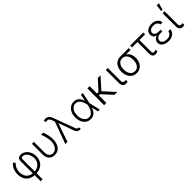

<svg xmlns="http://www.w3.org/2000/svg" viewBox="389 -2491 4419 4419"><g transform="rotate(-45 2598.5 -281.5)"><path d="M310.7 204.5V8.9Q219.8 2.5 161.4 -37.3Q103 -77.1 74.8 -140.6Q46.5 -204.2 46.5 -281.6Q46.2 -367.2 77.4 -438.2Q108.7 -509.2 165.5 -549L203.1 -500.7Q159.8 -462.7 135.7 -408.2Q111.5 -353.7 109.7 -283Q109.7 -223.7 132.1 -173.5Q154.5 -123.2 199.2 -90.6Q244 -57.9 310.7 -51.1V-449.9Q310.7 -502.1 338.6 -527.5Q366.5 -552.9 418 -552.9Q479.4 -552.9 531.8 -517Q584.2 -481.2 616.1 -418.3Q648.1 -355.5 648.1 -274.9Q648.1 -200.6 619.1 -138.5Q590.2 -76.3 529.7 -36.8Q469.1 2.8 374.3 8.9V204.5ZM374.3 -51.1Q444.6 -57.5 491.5 -89.5Q538.4 -121.4 561.6 -169.9Q584.9 -218.4 584.9 -275.2Q583.8 -336.6 562 -386.5Q540.1 -436.4 502.8 -465.9Q465.6 -495.4 418 -495.4Q395.2 -495.4 384.8 -483Q374.3 -470.5 374.3 -449.6Z M777.7 -545.5H840.9L841.3 -208.5Q841.3 -123.6 878.2 -86.3Q915.1 -49 966.6 -48.7Q1017 -48.7 1054.9 -78.7Q1092.7 -108.7 1113.8 -160.2Q1134.9 -211.6 1134.9 -276.3Q1134.6 -317.8 1126.1 -365.2Q1117.5 -412.6 1103.9 -459.5Q1090.2 -506.4 1073.5 -545.5H1140.6Q1155.9 -515.3 1168.7 -469.5Q1181.5 -423.7 1189.5 -372.7Q1197.4 -321.7 1197.4 -275.2Q1197.4 -198.9 1172.4 -133.9Q1147.4 -68.9 1096.8 -29.5Q1046.2 9.9 968.8 9.9Q884.2 9.9 830.8 -44.2Q777.3 -98.4 777.7 -209.9Z M1783.4 6.7Q1746.4 6.7 1719.6 -16.2Q1692.8 -39.1 1674.4 -90.9L1547.9 -446.4H1542.6L1386.7 0H1317.8L1513.1 -535.5L1490.1 -597.7Q1469.1 -653.8 1440.9 -669.2Q1412.6 -684.7 1360.1 -672.2L1343 -728.3Q1351.2 -731.5 1366.5 -734.4Q1381.7 -737.2 1399.9 -737.2Q1453.1 -736.9 1487.9 -709.3Q1522.7 -681.8 1544.4 -622.5L1733 -110.8Q1743.3 -83.1 1753 -67.6Q1762.8 -52.2 1783.4 -52.2Q1787.6 -52.2 1793.7 -53.1Q1799.7 -54 1804 -54.3L1819.2 2.5Q1799 7.1 1783.4 6.7Z M2138.1 11.4Q2069.2 10.7 2018.3 -25.4Q1967.3 -61.4 1939.5 -125.4Q1911.6 -189.3 1911.6 -272.4Q1911.6 -354.4 1941.1 -417.6Q1970.5 -480.8 2022.5 -516.7Q2074.6 -552.6 2142 -552.6Q2221.2 -552.6 2269.7 -505.7Q2318.2 -458.8 2340.6 -380.3L2372.2 -545.5H2431.8L2376.4 -272.7L2438.9 0H2379.3L2344.1 -162.3H2343.8Q2318.9 -75.6 2265.6 -32Q2212.4 11.7 2138.1 11.4ZM2320 -273.4 2317.8 -283.7Q2311.1 -320 2297.9 -357.2Q2284.8 -394.5 2264 -425.6Q2243.3 -456.7 2213.2 -475.7Q2183.2 -494.7 2142 -494.7Q2093 -494.7 2055.4 -466.1Q2017.8 -437.5 1996.3 -387.3Q1974.8 -337 1974.8 -271.3Q1974.8 -206.3 1995.2 -155.5Q2015.6 -104.8 2052.4 -75.6Q2089.1 -46.5 2138.1 -46.5Q2189.3 -46.5 2225.9 -77.8Q2262.4 -109 2285.2 -158Q2307.9 -207 2317.5 -260.3Z M2654.1 -545.5V-307.2H2705.6L2920.8 -545.5H3009.6L2763.1 -271.3L3011 0H2918L2694.2 -243.6L2654.1 -244V0H2581.3V-545.5Z M3182.5 -545.5H3246.1V-118.3Q3246.1 -82.4 3264 -68.9Q3282 -55.4 3304 -55.4Q3316.8 -55.4 3328.5 -57.5Q3340.2 -59.7 3344.1 -61.1L3345.5 -0.4Q3338.1 1.8 3322.6 4.4Q3307.2 7.1 3284.1 7.1Q3240.1 7.1 3211.3 -22.5Q3182.5 -52.2 3182.5 -118.3Z M3407 -258.2V-266.3Q3407 -341.3 3434.8 -400.6Q3462.7 -459.9 3514.4 -494.3Q3566.1 -528.8 3637.1 -528.8H3910.9V-469.1H3761.7Q3813.2 -438.2 3840.7 -382.6Q3868.3 -327.1 3868.3 -255V-247.5Q3868.3 -177.9 3840.4 -119.1Q3812.5 -60.4 3760.8 -25Q3709.2 10.3 3638.1 10.3Q3567.1 10.3 3515.3 -24.9Q3463.4 -60 3435.2 -120.7Q3407 -181.5 3407 -258.2ZM3479.8 -266.3V-258.2Q3479.8 -200.3 3497.7 -152.9Q3515.6 -105.5 3551 -77.4Q3586.3 -49.4 3638.1 -49.4Q3689.6 -49.4 3724.6 -77.6Q3759.6 -105.8 3777.3 -153.6Q3795.1 -201.3 3795.1 -259.9V-268.1Q3795.1 -323.9 3777.7 -369.3Q3760.3 -414.8 3725.5 -441.9Q3690.7 -469.1 3638.1 -469.1Q3585.6 -469.1 3550.2 -441.9Q3514.9 -414.8 3497.3 -368.8Q3479.8 -322.8 3479.8 -266.3Z M4400.9 -545.5V-485.8H4215.9V-115.4Q4215.9 -85.9 4223.2 -72.3Q4230.5 -58.6 4242.2 -54.9Q4253.9 -51.1 4266.3 -51.1Q4279.5 -51.1 4291.7 -55.9Q4304 -60.7 4312.9 -66.4L4329.9 -15.3Q4308.6 0 4288.7 4.8Q4268.8 9.6 4248.9 9.6Q4201.7 9.6 4177 -19.9Q4152.3 -49.4 4152.3 -115.1V-485.8H3974.8V-545.5Z M4728.3 -287.3V-253.2H4666.9Q4606.9 -253.2 4568.9 -223.2Q4530.9 -193.2 4531.2 -147.4Q4531.2 -103.3 4571.6 -76Q4611.9 -48.7 4679 -48.7Q4745.7 -48.7 4782.5 -77.2Q4819.2 -105.8 4831 -159.4H4897Q4887.1 -83.1 4829 -36.6Q4771 9.9 4676.1 9.9Q4613.6 9.9 4566.1 -9.6Q4518.5 -29.1 4491.7 -64.1Q4464.8 -99.1 4464.8 -144.9Q4464.8 -185 4489.3 -221.4Q4513.8 -257.8 4573.2 -275.6Q4517 -291.2 4496.1 -324.6Q4475.1 -358 4475.1 -396.3Q4475.5 -469.1 4530.5 -510.8Q4585.6 -552.6 4674.7 -552.6Q4761.4 -552.6 4815.9 -511.7Q4870.4 -470.9 4881.4 -396.7H4815Q4804.7 -443.9 4768.6 -469.3Q4732.6 -494.7 4674.7 -494.7Q4613.6 -494.7 4576.9 -468Q4540.1 -441.4 4539.8 -397.4Q4539.4 -356.5 4571.7 -332.7Q4604 -308.9 4666.9 -308.9H4728.3Z M5029.8 -545.5H5093.4V-118.3Q5093.4 -82.4 5111.3 -68.9Q5129.3 -55.4 5151.3 -55.4Q5164.1 -55.4 5175.8 -57.5Q5187.5 -59.7 5191.4 -61.1L5192.8 -0.4Q5185.4 1.8 5169.9 4.4Q5154.5 7.1 5131.4 7.1Q5087.4 7.1 5058.6 -22.5Q5029.8 -52.2 5029.8 -118.3ZM5040.8 -603.3 5061.4 -768.5H5131.7L5085.2 -603.3Z"/></g></svg>

Font: Inter Zeller Light
Style: Regular
Weight: 300
Designer: Rasmus Andersson; Joe Bland
Foundry: zeller
Version: Version 3.015;git-dec3a8cb1